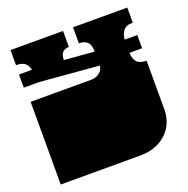

<svg xmlns="http://www.w3.org/2000/svg" viewBox="-127 -837 940 958"><g transform="rotate(-20 342.5 -358.0)"><path d="M35 0V-135Q35 -152 35 -156.5Q35 -161 35 -163Q35 -165 35 -171V-172Q35 -179 35 -180.5Q35 -182 35 -187.5Q35 -193 35 -209V-260Q35 -277 35 -281.5Q35 -286 35 -288Q35 -290 35 -296V-297Q35 -304 35 -305.5Q35 -307 35 -312.5Q35 -318 35 -334V-439H357Q384 -439 402.5 -455Q421 -471 421 -491L98 -518V-567Q98 -597 82.5 -616.5Q67 -636 29 -636V-716H308V-631Q262 -631 262 -578L421 -565Q421 -601 406 -616Q391 -631 361 -631V-716H649V-636Q612 -636 597 -615Q582 -594 582 -564V-500Q582 -470 597 -452Q612 -434 649 -434V-334Q649 -318 649 -312.5Q649 -307 649 -305.5Q649 -304 649 -297V-296Q649 -290 649 -288Q649 -286 649 -281.5Q649 -277 649 -260V-209Q649 -193 649 -187.5Q649 -182 649 -180.5Q649 -179 649 -172V-171Q649 -165 648.5 -158.5Q648 -152 647 -146Q646 -140 645 -135Q631 -73 580.5 -36.5Q530 0 460 0ZM437 -490 110 -517H27V-587H152L437 -564L566 -570H649V-500H566Z"/></g></svg>

Font: Danfo
Style: Regular
Weight: 400
Designer: Seyi Olusanya, David Udoh, Eyiyemi Adegbite, Mirko Velimirović
Version: Version 1.000